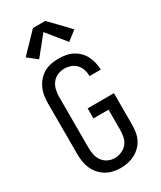

<svg xmlns="http://www.w3.org/2000/svg" viewBox="-242 -1057 959 1145"><g transform="rotate(-30 237.5 -484.5)"><path d="M231 8Q206 8 180.5 2Q155 -4 133 -17Q111 -30 94 -49.5Q77 -69 66.5 -92.5Q56 -116 52 -141.5Q48 -167 48 -192V-543Q48 -569 52 -594.5Q56 -620 67 -644Q78 -668 95 -687.5Q112 -707 134.5 -720Q157 -733 183 -738Q209 -743 235 -743Q259 -743 283 -739Q307 -735 329 -724Q351 -713 369 -695.5Q387 -678 398 -656.5Q409 -635 415 -611Q421 -587 421 -563V-560H344V-562Q344 -584 337 -605.5Q330 -627 315 -643Q300 -659 278.5 -666.5Q257 -674 235 -674Q210 -674 187.5 -664Q165 -654 150.5 -634.5Q136 -615 130.5 -591Q125 -567 125 -543V-192Q125 -168 130 -144.5Q135 -121 149 -101.5Q163 -82 185 -71.5Q207 -61 231 -61Q255 -61 278.5 -71Q302 -81 317 -100Q332 -119 337 -143.5Q342 -168 342 -192V-330H238V-399H419V-192Q419 -166 416 -140Q413 -114 402.5 -90Q392 -66 373.5 -47Q355 -28 332 -15.5Q309 -3 283 2.5Q257 8 231 8ZM134 -797 70 -847 195 -977H280L405 -847L341 -797L237 -925Z"/></g></svg>

Font: Iosevka QP
Style: Regular
Weight: 400
Designer: Belleve Invis
Foundry: Belleve Invis
Version: Version 20.0.0; ttfautohint (v1.8.4)